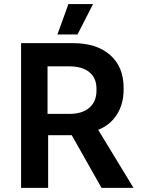

<svg xmlns="http://www.w3.org/2000/svg" viewBox="-20 -909 682 929"><path d="M430.2 -889.2 355 -742.2H257.8L311 -889.2ZM82 0V-700.2H334Q448.2 -700.2 513.2 -642.6Q578.1 -585 578.1 -484.9V-475.1Q578.1 -406.2 545.7 -355Q513.2 -303.7 455.1 -280.8L626 0H471.2L327.1 -254.9H212.9V0ZM210 -357.9H314.9Q378.4 -357.9 412.6 -387.9Q446.8 -418 446.8 -470.2V-480Q446.8 -531.2 412.6 -559.6Q378.4 -587.9 315.9 -587.9H210Z"/></svg>

Font: Fixel Text SemiBold
Style: Regular
Weight: 600
Width: 4
Designer: AlfaBravo + MacPaw
Foundry: Kyrylo Tkachov, Marchela Mozhyna, Serhii Makarenko, Maria Weinstein, Zakhar Kryvoshyya
Version: Version 1.211